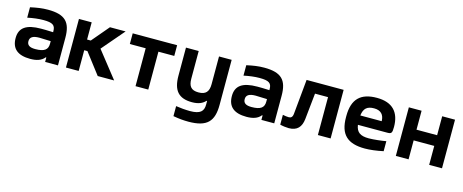

<svg xmlns="http://www.w3.org/2000/svg" viewBox="-40 -1106 4597 1908"><g transform="rotate(15 2258.5 -152.0)"><path d="M278 -509C218 -509 166 -501 98 -486V-379C155 -391 211 -398 260 -398C356 -398 384 -378 384 -316V-306C325 -309 283 -309 260 -309C108 -309 39 -260 39 -154C39 -44 104 9 232 9C296 9 346 -6 378 -46H384V0H516V-284C516 -445 454 -509 278 -509ZM170 -157C170 -198 200 -218 267 -218C290 -218 335 -216 384 -214V-187C384 -127 350 -98 255 -98C198 -98 170 -116 170 -157Z M598 -500V0H729V-213H762L925 0H1094L881 -270L1078 -500H917L767 -323H729V-500Z M1314 0H1445V-390H1608V-500H1151V-390H1314Z M2169 -37V-500H2039V-215C2039 -137 2008 -102 1933 -102C1859 -102 1830 -137 1830 -215V-500H1699V-211C1699 -59 1759 9 1896 9C1964 9 2005 -11 2033 -42H2039V-5C2039 64 2006 99 1900 99C1856 99 1798 94 1755 87V190C1816 201 1863 205 1912 205C2105 205 2169 132 2169 -37Z M2503 -509C2443 -509 2391 -501 2323 -486V-379C2380 -391 2436 -398 2485 -398C2581 -398 2609 -378 2609 -316V-306C2550 -309 2508 -309 2485 -309C2333 -309 2264 -260 2264 -154C2264 -44 2329 9 2457 9C2521 9 2571 -6 2603 -46H2609V0H2741V-284C2741 -445 2679 -509 2503 -509ZM2395 -157C2395 -198 2425 -218 2492 -218C2515 -218 2560 -216 2609 -214V-187C2609 -127 2575 -98 2480 -98C2423 -98 2395 -116 2395 -157Z M3028 -121 3056 -390H3190V0H3321V-500H2940L2906 -145C2903 -108 2888 -96 2864 -96C2847 -96 2825 -99 2802 -104V-3C2828 4 2867 9 2892 9C2979 9 3019 -39 3028 -121Z M3900 -273C3900 -422 3825 -509 3662 -509C3496 -509 3414 -431 3414 -256V-244C3414 -66 3496 9 3674 9C3727 9 3792 1 3863 -14V-117C3820 -109 3736 -99 3686 -99C3599 -99 3559 -127 3548 -201H3849C3892 -201 3900 -209 3900 -273ZM3547 -297C3556 -371 3590 -401 3662 -401C3732 -401 3766 -363 3767 -297Z M3992 0H4123V-195H4335V0H4467V-500H4335V-305H4123V-500H3992Z"/></g></svg>

Font: LT Wave Alt Bold
Style: Regular
Weight: 700
Designer: Daniel Lyons
Version: Version 2.5 (Glyphs App)